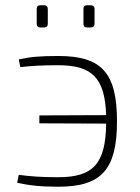

<svg xmlns="http://www.w3.org/2000/svg" viewBox="-20 -698 529 727"><path d="M132 -594H147C156 -594 161 -599 161 -608V-664C161 -673 156 -678 147 -678H132C123 -678 119 -673 119 -664V-608C119 -599 123 -594 132 -594ZM309 -594H324C333 -594 338 -599 338 -608V-664C338 -673 333 -678 324 -678H309C300 -678 296 -673 296 -664V-608C296 -599 300 -594 309 -594ZM201 -486C133 -486 96 -483 51 -473L57 -444C105 -449 138 -451 201 -451C329 -451 377 -403 382 -262L129 -261V-231L382 -230C380 -78 333 -27 201 -27C134 -27 96 -30 51 -36L45 -6C90 4 131 9 201 9C365 9 423 -57 423 -239C423 -422 365 -486 201 -486Z"/></svg>

Font: Exo 2 Extra Light
Style: Regular
Weight: 250
Designer: Natanael Gama
Version: Version 1.001;PS 001.001;hotconv 1.0.88;makeotf.lib2.5.64775